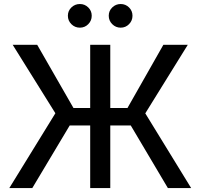

<svg xmlns="http://www.w3.org/2000/svg" viewBox="-20 -955 1018 975"><path d="M540 -727.5V0H438V-727.5ZM27.3 0 261.2 -379.9 44.4 -727.5H168.9L353 -406.7H627.4L809.6 -727.5H933.6L717.8 -379.4L950.7 0H832.5L644 -317.9H334L144 0ZM592.8 -814.5Q567.9 -814.5 550 -832.3Q532.2 -850.1 532.2 -875Q532.2 -899.9 550 -917.2Q567.9 -934.6 592.8 -934.6Q617.7 -934.6 635.3 -917.2Q652.8 -899.9 652.8 -875Q652.8 -850.1 635.3 -832.3Q617.7 -814.5 592.8 -814.5ZM385.7 -814.5Q360.4 -814.5 342.5 -832.3Q324.7 -850.1 324.7 -875Q324.7 -899.9 342.5 -917.2Q360.4 -934.6 385.7 -934.6Q410.6 -934.6 428.2 -917.2Q445.8 -899.9 445.8 -875Q445.8 -850.1 428.2 -832.3Q410.6 -814.5 385.7 -814.5Z"/></svg>

Font: Inter Cardless
Style: Regular
Weight: 400
Designer: Rasmus Andersson
Foundry: rsms
Version: Version 4.001;git-9221beed3